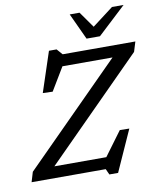

<svg xmlns="http://www.w3.org/2000/svg" viewBox="-117 -1002 937 1116"><g transform="rotate(-10 352.0 -444.0)"><path d="M720 -701 702 -642.5 103.5 -41 94 -68H437L541.5 -209.5L597.5 -208.5L488.5 34H437L421.5 0H-16L1.5 -58.5L599.5 -659L608.5 -632.5H277.5L196 -497L138 -499L216 -735H261L291 -701ZM689.5 -922 522.5 -766.5H443.5L371.5 -922H429.5L504 -816.5H482L621 -922Z"/></g></svg>

Font: Newsreader 8pt
Style: Italic
Weight: 400
Italic angle: -17°
Version: Version 1.003